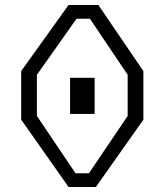

<svg xmlns="http://www.w3.org/2000/svg" viewBox="-20 -750 660 770"><path d="M261 -438H359.5V-293H261ZM65 -270V-465L255 -730H374.5L555 -465V-270L364.5 0H255ZM336.5 -55 492 -285V-450L340.5 -675H287L128 -450V-285L283 -55Z"/></svg>

Font: Monaspace Krypton Var
Style: Regular
Weight: 400
Designer: Riley Cran and the Lettermatic Team
Version: Version 1.101 (Monaspace Krypton Var)